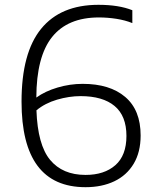

<svg xmlns="http://www.w3.org/2000/svg" viewBox="-20 -769 639 798"><path d="M564.5 -206Q564.5 -136.5 535.5 -88.2Q506.5 -40 455 -15.5Q403.5 9 335.5 9Q69.5 9 69.5 -346.5Q69.5 -549.5 150.8 -649.2Q232 -749 389 -749Q474 -749 530 -726.5V-673Q500.5 -685 463.8 -690.8Q427 -696.5 391 -696.5Q261.5 -696.5 196.5 -615.2Q131.5 -534 131 -363.5Q167.5 -390 219.2 -405.2Q271 -420.5 323.5 -420.5Q436.5 -420.5 500.5 -366Q564.5 -311.5 564.5 -206ZM505.5 -204Q505.5 -287.5 456.2 -328.5Q407 -369.5 315 -369.5Q267.5 -369.5 217.2 -354.8Q167 -340 131.5 -310.5Q136.5 -167 188.2 -104.5Q240 -42 335.5 -42Q413.5 -42 459.5 -82.5Q505.5 -123 505.5 -204Z"/></svg>

Font: Encode Sans Semi Expanded Light
Style: Regular
Weight: 300
Width: 6
Designer: Multiple Designers
Foundry: Impallari Type
Version: Version 2.000